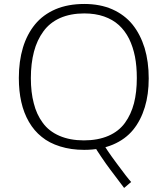

<svg xmlns="http://www.w3.org/2000/svg" viewBox="-20 -740 833 960"><path d="M496.6 -22.5 451.7 -10.7Q461.9 8.8 485.4 43Q510.3 80.1 531.7 108.4Q534.7 112.3 551.3 134.3Q567.9 156.2 576.7 168Q600.1 198.7 600.6 199.7L635.7 169.9Q616.7 149.4 562.5 75.7Q507.8 2 496.6 -22.5ZM664.1 -349.6Q664.1 -279.3 649.9 -223.6Q635.3 -168 605 -126Q574.2 -83.5 522.5 -61Q469.7 -38.1 399.4 -38.1Q329.6 -38.1 276.9 -61Q224.1 -84 193.8 -126Q162.6 -168 148.9 -223.6Q134.3 -278.3 134.3 -349.6Q134.3 -422.4 149.9 -481.9Q165 -539.6 197.3 -583.5Q228.5 -626.5 280.3 -649.9Q333 -672.9 400.9 -672.9Q456.5 -672.9 500 -657.7Q543.5 -642.6 574.7 -614.3Q605 -586.4 625.5 -545.9Q645 -505.9 654.8 -457Q664.1 -409.2 664.1 -349.6ZM74.2 -350.1Q74.2 -284.2 86.4 -230.5Q98.6 -175.8 124.5 -130.9Q150.4 -85.9 188.5 -55.7Q225.6 -24.9 280.8 -7.8Q335 9.3 400.9 9.3Q482.4 9.3 544.9 -17.1Q606.9 -43.5 646 -91.3Q684.1 -138.2 704.1 -204.1Q723.6 -267.6 723.6 -348.1Q723.6 -431.6 703.1 -500Q681.6 -568.8 642.6 -617.2Q603 -666 541.5 -693.4Q480.5 -720.2 401.4 -720.2Q320.3 -720.2 257.8 -693.8Q194.8 -666.5 155.3 -618.2Q115.2 -569.3 94.7 -502Q74.2 -433.6 74.2 -350.1Z"/></svg>

Font: My Font
Style: ExtraLight
Weight: 500
Designer: Vernon Adams
Foundry: newtypography
Version: Version 0.001